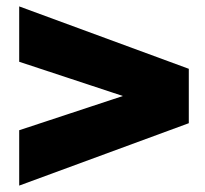

<svg xmlns="http://www.w3.org/2000/svg" viewBox="-20 -580 640 600"><path d="M570 -365V-195L40 0V-173L364 -280L40 -387V-560Z"/></svg>

Font: Tektur Condensed ExtraBold
Style: Regular
Weight: 800
Width: 3
Designer: Adam Jagosz
Foundry: Adam Jagosz
Version: Version 1.005;gftools[0.9.30]